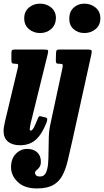

<svg xmlns="http://www.w3.org/2000/svg" viewBox="-21 -798 584 1078"><path d="M368 -695Q368.5 -733 392.8 -755.2Q417 -777.5 452.5 -777.5Q489.5 -777.5 516 -755.2Q542.5 -733 542.5 -695Q542.5 -657 516 -634.8Q489.5 -612.5 452.5 -612.5Q416.5 -612.5 391.8 -634.8Q367 -657 368 -695ZM491.5 -490.5 384.5 -5.5Q371 53 359.8 101.8Q348.5 150.5 330 186Q311.5 221.5 277.8 240.8Q244 260 186 260Q116.5 260 78.8 223.8Q41 187.5 41 141Q41 93 68 65.5Q95 38 132 38Q166.5 38 187.5 57Q208.5 76 208.5 110Q208.5 130 200.2 140.8Q192 151.5 183.8 158Q175.5 164.5 175.5 173Q175.5 180 181.8 186.5Q188 193 204 193Q225.5 193 235.8 173.8Q246 154.5 248.8 122.5Q251.5 90.5 251.5 51.5Q251.5 12.5 253 -28Q254.5 -68.5 262.5 -103.5L329 -413Q332.5 -430 330.8 -435Q329 -440 313 -440H308.5Q297 -440 294.8 -445Q292.5 -450 292.5 -463L293.5 -496Q293.5 -511 296.8 -515.5Q300 -520 313.5 -520H466Q490.5 -520 493 -514.5Q495.5 -509 491.5 -490.5ZM115 -695Q115 -733 141 -755.2Q167 -777.5 204 -777.5Q240.5 -777.5 267 -755.2Q293.5 -733 293 -695Q291.5 -657 266 -634.8Q240.5 -612.5 204 -612.5Q167 -612.5 141 -634.8Q115 -657 115 -695ZM246.5 -492.5 152.5 -111Q151 -105 148.5 -91.8Q146 -78.5 146 -75Q146 -64.5 151 -64.5Q160 -64.5 169.2 -82.2Q178.5 -100 191 -131.5Q195 -141.5 198.2 -144.2Q201.5 -147 210.5 -144.5L235 -138.5Q244.5 -136 244.2 -128.8Q244 -121.5 240.5 -110.5Q215 -45 180.2 -13.8Q145.5 17.5 91.5 17.5Q48.5 17.5 23.8 -3Q-1 -23.5 -1 -63.5Q-1 -74 1.8 -89.5Q4.5 -105 7 -116L79 -417Q82.5 -431.5 80.5 -435.8Q78.5 -440 67 -440H65Q50.5 -440 46.8 -443.8Q43 -447.5 43 -462V-501.5Q43 -514 47.5 -517Q52 -520 64 -520H223.5Q245 -520 248 -515.8Q251 -511.5 246.5 -492.5Z"/></svg>

Font: Besley* Condensed
Style: Bold Italic
Weight: 700
Width: 3
Italic angle: -13°
Designer: Owen Earl
Foundry: indestructible type*
Version: Version 3.000; ttfautohint (v1.8.3)